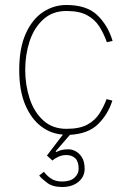

<svg xmlns="http://www.w3.org/2000/svg" viewBox="-20 -530 512 769"><path d="M156 158Q164 170 182 183.5Q200 197 229 197Q261 197 278 182Q295 167 295 146Q295 117 281.5 104Q268 91 245 91Q228 91 212.5 98.5Q197 106 190 113L168 93L232 9Q184 6 144.5 -24Q105 -54 81 -110.5Q57 -167 57 -250Q57 -337 83 -395Q109 -453 152 -481.5Q195 -510 246 -510Q327 -510 369.5 -469.5Q412 -429 431 -366L408 -361Q396 -395 378 -423.5Q360 -452 329 -469Q298 -486 246 -486Q190 -486 153 -452Q116 -418 98.5 -364.5Q81 -311 81 -250Q81 -190 98.5 -136Q116 -82 153 -48Q190 -14 246 -14Q300 -14 331 -31.5Q362 -49 379 -76.5Q396 -104 407 -133L430 -127Q413 -73 373.5 -33.5Q334 6 260 10L203 76L205 79Q215 74 225.5 71Q236 68 255 68Q268 68 282.5 75.5Q297 83 308 100Q319 117 319 146Q319 178 294 198.5Q269 219 229 219Q191 219 168.5 202Q146 185 137 173Z"/></svg>

Font: Haskoy Thin
Style: Regular
Weight: 100
Designer: Ertekin Erdin
Foundry: Ertekin Erdin
Version: Version 2.000; ttfautohint (v1.8.4.7-5d5b)